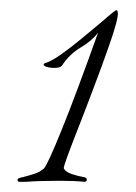

<svg xmlns="http://www.w3.org/2000/svg" viewBox="-20 -643 266 376"><path d="M16 -287Q11 -293 20 -295Q22 -296 24 -296Q26 -296 28 -297Q36 -299 47 -302.5Q58 -306 66 -313Q73 -320 101.5 -390.5Q130 -461 172 -579Q160 -563 138 -550Q116 -537 101 -514Q97 -510 86 -510Q77 -510 70 -512.5Q63 -515 67 -519Q79 -522 99 -536Q119 -550 140.5 -568Q162 -586 179 -600Q205 -623 208 -623Q216 -622 201.5 -577Q187 -532 144 -420Q120 -359 112 -337Q104 -315 105 -313Q109 -306 121 -302Q133 -298 145 -296Q150 -295 150 -291Q150 -287 145 -287Q135 -288 123 -288.5Q111 -289 99 -289Q80 -289 62 -288.5Q44 -288 32 -287Z"/></svg>

Font: Gwendolyn
Style: Regular
Weight: 400
Designer: Robert E. Leuschke
Foundry: Robert E. Leuschke
Version: Version 1.010; ttfautohint (v1.8.3)